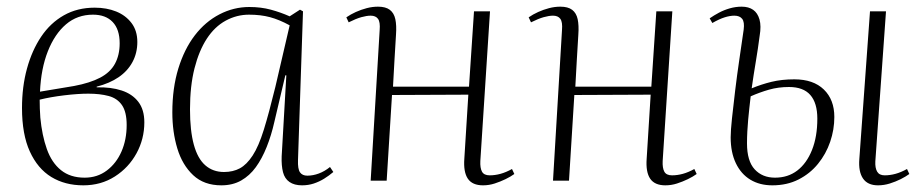

<svg xmlns="http://www.w3.org/2000/svg" viewBox="-20 -542 2767 576"><path d="M230 14Q175 14 134 -11Q93 -36 69.5 -87.5Q46 -139 46 -218Q46 -282 61 -336.5Q76 -391 103.5 -432Q131 -473 171.5 -496Q212 -519 264 -519Q300 -519 328.5 -507.5Q357 -496 374.5 -473Q392 -450 392 -416Q392 -383 377.5 -356Q363 -329 336 -310.5Q309 -292 270 -282V-280Q313 -281 345 -270.5Q377 -260 395 -236.5Q413 -213 413 -175Q413 -125 389.5 -82Q366 -39 324.5 -12.5Q283 14 230 14ZM234 -9Q272 -9 300.5 -30.5Q329 -52 344.5 -87.5Q360 -123 360 -167Q360 -206 346 -226.5Q332 -247 306 -254Q280 -261 245 -261Q214 -261 172.5 -256Q131 -251 99 -243Q99 -227 99.5 -216Q100 -205 101 -189Q106 -136 120.5 -95Q135 -54 163 -31.5Q191 -9 234 -9ZM100 -267 202 -284Q250 -293 280.5 -309Q311 -325 325 -351Q339 -377 339 -412Q339 -454 318 -476Q297 -498 259 -498Q212 -498 178 -469Q144 -440 123.5 -388Q103 -336 100 -267Z M874 -62Q873 -35 880 -25Q887 -15 902 -15Q919 -15 936.5 -21.5Q954 -28 970 -41L980 -26Q967 -15 952.5 -6Q938 3 921.5 8.5Q905 14 886 14Q863 14 848.5 4Q834 -6 829 -25.5Q824 -45 825 -73L839 -316H836L803 -176Q794 -136 780 -101Q766 -66 747.5 -40.5Q729 -15 703.5 -0.5Q678 14 644 14Q592 14 559.5 -16.5Q527 -47 512 -96.5Q497 -146 497 -205Q497 -278 515 -336.5Q533 -395 564.5 -436Q596 -477 638.5 -499Q681 -521 728 -521Q763 -521 792.5 -513Q822 -505 849 -493L880 -513L889 -508ZM652 -26Q679 -26 699.5 -37Q720 -48 738 -75.5Q756 -103 771.5 -153Q787 -203 806 -281L849 -466Q818 -483 790 -490.5Q762 -498 727 -498Q690 -498 657 -480Q624 -462 600.5 -426Q577 -390 563.5 -337Q550 -284 550 -214Q550 -150 561.5 -108Q573 -66 596 -46Q619 -26 652 -26Z M1385 -258 1156 -257 1140 0H1092L1119 -452Q1121 -476 1114 -485.5Q1107 -495 1092 -495Q1080 -495 1064 -490.5Q1048 -486 1026 -475L1019 -490Q1032 -499 1047.5 -506Q1063 -513 1080 -517.5Q1097 -522 1114 -522Q1137 -522 1149.5 -512.5Q1162 -503 1166 -484.5Q1170 -466 1168 -438Q1166 -405 1163.5 -363Q1161 -321 1159 -282H1387L1402 -508H1450L1421 -59Q1420 -38 1426 -27Q1432 -16 1449 -16Q1465 -16 1481.5 -20.5Q1498 -25 1516 -35L1523 -20Q1512 -12 1496.5 -4.5Q1481 3 1464 8.5Q1447 14 1429 14Q1397 14 1383.5 -6Q1370 -26 1373 -66Z M1932 -258 1703 -257 1687 0H1639L1666 -452Q1668 -476 1661 -485.5Q1654 -495 1639 -495Q1627 -495 1611 -490.5Q1595 -486 1573 -475L1566 -490Q1579 -499 1594.5 -506Q1610 -513 1627 -517.5Q1644 -522 1661 -522Q1684 -522 1696.5 -512.5Q1709 -503 1713 -484.5Q1717 -466 1715 -438Q1713 -405 1710.5 -363Q1708 -321 1706 -282H1934L1949 -508H1997L1968 -59Q1967 -38 1973 -27Q1979 -16 1996 -16Q2012 -16 2028.5 -20.5Q2045 -25 2063 -35L2070 -20Q2059 -12 2043.5 -4.5Q2028 3 2011 8.5Q1994 14 1976 14Q1944 14 1930.5 -6Q1917 -26 1920 -66Z M2297 14Q2259 14 2231 -3Q2203 -20 2187.5 -52.5Q2172 -85 2172 -130Q2172 -150 2176 -187.5Q2180 -225 2185.5 -270.5Q2191 -316 2198 -363.5Q2205 -411 2211 -453Q2214 -476 2206.5 -485.5Q2199 -495 2183 -495Q2170 -495 2154 -490Q2138 -485 2117 -473L2109 -487Q2122 -496 2137 -504Q2152 -512 2169.5 -517Q2187 -522 2205 -522Q2226 -522 2239.5 -512.5Q2253 -503 2258.5 -483.5Q2264 -464 2259 -435Q2254 -396 2247.5 -357.5Q2241 -319 2235 -277Q2264 -289 2294.5 -296.5Q2325 -304 2363 -304Q2420 -304 2451.5 -273.5Q2483 -243 2483 -191Q2483 -153 2470.5 -116.5Q2458 -80 2434 -50.5Q2410 -21 2375.5 -3.5Q2341 14 2297 14ZM2305 -9Q2344 -9 2372 -30.5Q2400 -52 2416 -92Q2432 -132 2432 -186Q2432 -233 2411 -257Q2390 -281 2347 -281Q2315 -281 2287 -273Q2259 -265 2232 -253Q2230 -235 2228 -217.5Q2226 -200 2224.5 -183Q2223 -166 2222 -148Q2221 -130 2221 -112Q2221 -59 2244 -34Q2267 -9 2305 -9ZM2614 14Q2583 14 2569 -6.5Q2555 -27 2558 -65L2590 -508H2638L2606 -58Q2605 -38 2611.5 -27Q2618 -16 2634 -16Q2650 -16 2666.5 -20.5Q2683 -25 2701 -35L2708 -20Q2697 -12 2682 -4.5Q2667 3 2649.5 8.5Q2632 14 2614 14Z"/></svg>

Font: Literata 60pt ExtraLight
Style: Italic
Weight: 250
Italic angle: -2°
Designer: Latin by Veronika Burian and Jose Scaglione. Greek by Irene Vlachou. Cyrillic by Vera Evstafieva
Foundry: TypeTogether
Version: Version 3.103;gftools[0.9.29]